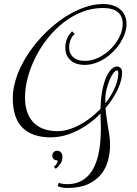

<svg xmlns="http://www.w3.org/2000/svg" viewBox="-20 -685 682 959"><path d="M272.9 228Q281.2 231 291.7 232.9Q302.2 234.9 314.9 234.9Q350.1 234.9 376.2 223.4Q402.3 211.9 421.1 191.9Q439.9 171.9 452.1 144.8Q464.4 117.7 471.4 86.4Q478.5 55.2 481.2 21Q483.9 -13.2 483.9 -46.9Q483.9 -64.9 482.9 -84Q481.9 -103 481.9 -124Q481.9 -184.6 490 -228Q498 -271.5 510.5 -299.3Q522.9 -327.1 537.1 -340.1Q551.3 -353 564 -353Q567.4 -353 571.8 -351.8Q576.2 -350.6 580.3 -347.2Q584.5 -343.8 587.2 -337.6Q589.8 -331.5 589.8 -321.8Q589.8 -293.9 576.7 -259Q563.5 -224.1 539.6 -188.2Q515.6 -152.3 482.7 -118.4Q449.7 -84.5 409.9 -57.9Q370.1 -31.2 325.2 -15.1Q280.3 1 232.9 1Q141.1 1 92.5 -47.1Q43.9 -95.2 43.9 -195.8Q43.9 -234.4 55.2 -275.4Q66.4 -316.4 86.4 -356.7Q106.4 -397 134 -435.3Q161.6 -473.6 194.6 -508.1Q227.5 -542.5 264.4 -571.3Q301.3 -600.1 340.1 -620.8Q378.9 -641.6 418.2 -653.3Q457.5 -665 495.1 -665Q521.5 -665 543 -658.2Q564.5 -651.4 579.8 -638.7Q595.2 -626 603.5 -607.2Q611.8 -588.4 611.8 -564.9Q611.8 -541.5 603.5 -517.6Q595.2 -493.7 580.8 -470.9Q566.4 -448.2 546.6 -428.2Q526.9 -408.2 503.9 -393.3Q481 -378.4 455.3 -369.6Q429.7 -360.8 403.8 -360.8Q357.9 -360.8 332 -384.3Q306.2 -407.7 306.2 -446.8Q306.2 -465.8 310.5 -479.7Q314.9 -493.7 320.6 -503.4Q326.2 -513.2 331.8 -519Q337.4 -524.9 339.8 -528.8L353 -515.1Q352.5 -514.6 348.1 -510.7Q343.8 -506.8 338.6 -498.5Q333.5 -490.2 329.3 -477.3Q325.2 -464.4 325.2 -446.8Q325.2 -433.6 329.8 -421.6Q334.5 -409.7 344.2 -400.6Q354 -391.6 368.9 -386.2Q383.8 -380.9 403.8 -380.9Q439.5 -380.9 473.4 -397.7Q507.3 -414.6 533.9 -441.4Q560.5 -468.3 576.7 -501.2Q592.8 -534.2 592.8 -565.9Q592.8 -605.5 567.6 -625.2Q542.5 -645 494.1 -645Q439.9 -645 390.1 -625.5Q340.3 -606 297.1 -572.3Q253.9 -538.6 218.5 -494.1Q183.1 -449.7 158 -400.1Q132.8 -350.6 118.9 -298.6Q105 -246.6 105 -198.2Q105 -151.4 118.2 -119.1Q131.3 -86.9 153.6 -67.1Q175.8 -47.4 205.1 -38.6Q234.4 -29.8 267.1 -29.8Q299.8 -29.8 335.2 -42.5Q370.6 -55.2 404.3 -76.9Q438 -98.6 468.3 -127.7Q498.5 -156.7 521.2 -189.2Q543.9 -221.7 557.4 -255.9Q570.8 -290 570.8 -321.8Q570.8 -333 564 -333Q556.6 -333 546.6 -320.1Q536.6 -307.1 527.6 -286.1Q518.6 -265.1 512.2 -238.5Q505.9 -211.9 505.9 -185.1Q505.9 -148.4 509.5 -117.9Q513.2 -87.4 517.8 -61Q522.5 -34.7 526.1 -10.5Q529.8 13.7 529.8 38.1Q529.8 77.1 519.8 115.7Q509.8 154.3 485.4 185.1Q460.9 215.8 419.7 234.9Q378.4 253.9 315.9 253.9Q302.2 253.9 290.5 251.5Q278.8 249 268.1 245.1ZM249 147.9Q258.8 140.6 263.4 132.1Q268.1 123.5 268.1 116.2Q256.8 116.2 249 110.4Q241.2 104.5 241.2 91.8Q241.2 82 248.3 75Q255.4 67.9 265.1 67.9Q277.8 67.9 284.9 76.7Q292 85.4 292 99.1Q292 117.7 281.5 133.1Q271 148.4 258.8 158.2Z"/></svg>

Font: Clicker Script
Style: Regular
Weight: 400
Designer: Astigmatic (AOETI)
Foundry: Astigmatic (AOETI)
Version: Version 1.000